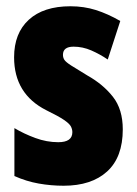

<svg xmlns="http://www.w3.org/2000/svg" viewBox="-20 -676 436 613"><path d="M372 -263Q372 -174 322 -128.5Q272 -83 183 -83Q143 -83 103.5 -90Q64 -97 26 -114V-267Q56 -249 92.5 -235.5Q129 -222 166 -222Q211 -222 211 -254Q211 -263 206.5 -272Q202 -281 184.5 -293Q167 -305 128 -324Q25 -376 25 -493Q25 -570 72 -613Q119 -656 205 -656Q248 -656 286 -644Q324 -632 364 -609L324 -486Q299 -503 271.5 -515Q244 -527 215 -527Q181 -527 181 -501Q181 -492 185.5 -485Q190 -478 207 -467Q224 -456 259 -435Q309 -407 340.5 -367Q372 -327 372 -263Z"/></svg>

Font: Noto Sans Kannada UI ExtraCondensed Black
Style: Regular
Weight: 900
Width: 2
Designer: Jelle Bosma - Monotype Design Team
Foundry: Monotype Imaging Inc.
Version: Version 2.005; ttfautohint (v1.8.4.7-5d5b)